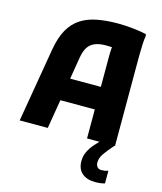

<svg xmlns="http://www.w3.org/2000/svg" viewBox="-138 -828 990 1174"><g transform="rotate(15 357.0 -241.5)"><path d="M34 0 114 -471.6Q127.5 -549.8 156.1 -599.7Q184.7 -649.5 228.6 -677.7Q272.4 -705.8 331.1 -716.9Q389.7 -728 462.6 -728Q504.9 -728 554 -723.1Q603.1 -718.2 642.8 -709.2L644.8 -697.2Q641.1 -678.6 639.6 -648.6Q638.1 -618.6 637.8 -587.9Q637.4 -557.2 637.4 -537.2V0H460.2V-519.2Q460.2 -548.3 462.4 -572.8Q464.7 -597.3 469.1 -617.5L492.1 -573.8Q481.2 -577 462.7 -578.3Q444.2 -579.6 427.8 -579.6Q381.4 -579.6 353.4 -567.2Q325.4 -554.8 310.5 -530Q295.5 -505.2 289 -466L211.8 0ZM162 -183.6V-326.4H542.2V-183.6ZM462.6 141.8Q462.6 109.3 476.2 81.7Q489.7 54.1 510 31.2Q530.2 8.2 550.3 -11L636.4 -3Q599.1 39.5 579.2 68.1Q559.2 96.7 559.2 125.8Q559.2 141.7 567.9 152.9Q576.5 164.2 594.8 164.2Q605.2 164.2 614.6 162.9Q623.9 161.6 634 157.6H637.4V237Q625.3 241 608.9 243Q592.5 245 575.7 245Q523.8 245 493.2 218.6Q462.6 192.2 462.6 141.8Z"/></g></svg>

Font: Kufam
Style: Regular
Weight: 400
Designer: Wael Morcos, Artur Schmal
Foundry: Original Type
Version: Version 1.301; ttfautohint (v1.8.3)